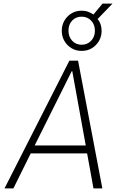

<svg xmlns="http://www.w3.org/2000/svg" viewBox="-20 -1040 672 1060"><path d="M5 0 363 -705H411L545 0H496L459 -204L485 -193H131L155 -204L54 0ZM376 -647 167 -228 154 -237H478L455 -228L379 -647ZM431 -759Q399 -759 374.5 -774Q350 -789 335.5 -814Q321 -839 321 -870Q321 -901 335.5 -926Q350 -951 374.5 -966Q399 -981 431 -981Q451 -981 466.5 -975Q482 -969 496 -960L546 -1020H601L519 -935Q530 -922 535.5 -905.5Q541 -889 541 -870Q541 -839 526.5 -814Q512 -789 487.5 -774Q463 -759 431 -759ZM431 -793Q462 -793 483 -815Q504 -837 504 -870Q504 -905 483 -926.5Q462 -948 431 -948Q399 -948 378.5 -926.5Q358 -905 358 -871Q358 -837 378.5 -815Q399 -793 431 -793Z"/></svg>

Font: Nunito Sans 7pt Condensed ExtraLight
Style: Italic
Weight: 250
Width: 3
Italic angle: -9°
Designer: Vernon Adams
Foundry: Vernon Adams
Version: Version 3.101;gftools[0.9.27]